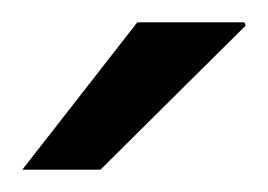

<svg xmlns="http://www.w3.org/2000/svg" viewBox="-20 -743 240 172"><path d="M0 -591 103 -723H199L200 -720L70 -591Z"/></svg>

Font: Archivo SemiExpanded Light
Style: Regular
Weight: 300
Width: 6
Designer: Hector Gatti
Foundry: Omnibus-Type
Version: Version 2.001